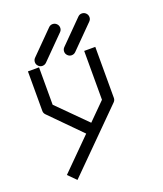

<svg xmlns="http://www.w3.org/2000/svg" viewBox="-144 -753 828 975"><g transform="rotate(-20 270.0 -265.5)"><path d="M264 -507Q264 -520 273 -529L393 -650Q402 -659 414 -659Q427 -659 436 -650Q445 -641 445 -628Q445 -616 436 -607L316 -486Q307 -477 294 -477Q282 -477 273 -486Q264 -495 264 -507ZM106 -507Q106 -520 115 -529L235 -650Q244 -659 256 -659Q269 -659 278 -650Q287 -641 287 -628Q287 -616 278 -607L158 -486Q149 -477 136 -477Q124 -477 115 -486Q106 -495 106 -507ZM227 -78 66 -241Q57 -250 57 -262V-476H117V-274L270 -121L361 -212V-476H421V-200Q421 -188 412 -179L105 128L63 86Z"/></g></svg>

Font: ibm3270
Style: Regular
Weight: 400
Monospace: yes
Version: Version 2.0.3